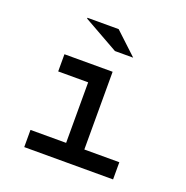

<svg xmlns="http://www.w3.org/2000/svg" viewBox="-115 -734 816 841"><g transform="rotate(20 293.0 -313.5)"><path d="M112.3 -442.4H336.9V-80.1H500V0H85.9V-80.1H252V-362.3H112.3ZM152.3 -623V-627H297.9L400.4 -531.2H315.4Z"/></g></svg>

Font: Thabit-Bold
Style: Bold
Weight: 700
Designer: Regenerated by Nadim Shaikli
Foundry: MAK Alagha
Version: 0.01